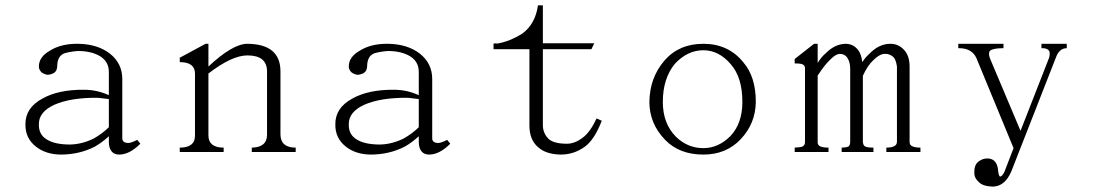

<svg xmlns="http://www.w3.org/2000/svg" viewBox="-20 -649 4142 726"><path d="M465.8 -108.4Q475.6 -108.4 499 -120.1L510.7 -105.5Q469.7 -64.5 430.7 -64.5Q412.1 -64.5 402.3 -76.2Q391.6 -88.9 391.6 -112.3V-133.8Q366.2 -110.4 338.9 -94.7Q280.3 -64.5 209 -64.5Q154.3 -65.4 118.2 -92.8Q75.2 -125 76.2 -178.7Q75.2 -241.2 140.6 -276.4Q201.2 -310.5 297.9 -309.6Q346.7 -309.6 391.6 -289.1V-377Q391.6 -416 358.4 -436.5Q325.2 -456.1 275.4 -456.1Q252.9 -455.1 225.6 -448.2Q196.3 -438.5 196.3 -397.5Q195.3 -379.9 183.6 -373Q170.9 -366.2 159.2 -366.2Q147.5 -368.2 137.7 -375Q127 -384.8 127 -397.5Q127 -433.6 168 -457Q210.9 -484.4 275.4 -483.4Q348.6 -482.4 395.5 -446.3Q442.4 -409.2 442.4 -350.6V-126Q442.4 -108.4 465.8 -108.4ZM185.5 -252.9Q126 -225.6 127 -178.7Q126 -140.6 156.2 -122.1Q186.5 -102.5 245.1 -102.5Q290 -103.5 334 -125Q367.2 -143.6 391.6 -168V-274.4L350.6 -279.3Q248 -280.3 185.5 -252.9Z M1098.1 -90.8V-74.2H932.1V-90.8Q989.7 -91.8 989.7 -139.6V-378.9Q989.7 -439.5 915.5 -439.5Q856.9 -439.5 768.1 -371.1V-135.7Q769 -90.8 825.7 -90.8V-74.2H659.7V-90.8Q717.3 -90.8 717.3 -135.7V-372.1Q716.3 -414.1 659.7 -414.1V-430.7L757.3 -483.4H768.1V-397.5Q859.9 -483.4 915.5 -483.4Q1040.5 -482.4 1040.5 -378.9V-139.6Q1041.5 -90.8 1098.1 -90.8Z M1637.7 -108.4Q1647.5 -108.4 1670.9 -120.1L1682.6 -105.5Q1641.6 -64.5 1602.5 -64.5Q1584 -64.5 1574.2 -76.2Q1563.5 -88.9 1563.5 -112.3V-133.8Q1538.1 -110.4 1510.7 -94.7Q1452.1 -64.5 1380.9 -64.5Q1326.2 -65.4 1290 -92.8Q1247.1 -125 1248 -178.7Q1247.1 -241.2 1312.5 -276.4Q1373 -310.5 1469.7 -309.6Q1518.6 -309.6 1563.5 -289.1V-377Q1563.5 -416 1530.3 -436.5Q1497.1 -456.1 1447.3 -456.1Q1424.8 -455.1 1397.5 -448.2Q1368.2 -438.5 1368.2 -397.5Q1367.2 -379.9 1355.5 -373Q1342.8 -366.2 1331.1 -366.2Q1319.3 -368.2 1309.6 -375Q1298.8 -384.8 1298.8 -397.5Q1298.8 -433.6 1339.8 -457Q1382.8 -484.4 1447.3 -483.4Q1520.5 -482.4 1567.4 -446.3Q1614.3 -409.2 1614.3 -350.6V-126Q1614.3 -108.4 1637.7 -108.4ZM1357.4 -252.9Q1297.9 -225.6 1298.8 -178.7Q1297.9 -140.6 1328.1 -122.1Q1358.4 -102.5 1417 -102.5Q1461.9 -103.5 1505.9 -125Q1539.1 -143.6 1563.5 -168V-274.4L1522.5 -279.3Q1419.9 -280.3 1357.4 -252.9Z M1846.2 -462.9V-484.4Q1854 -485.4 1860.8 -484.4Q1907.7 -492.2 1955.6 -522.5Q2004.4 -558.6 2014.2 -628.9H2032.7V-485.4H2227.1L2216.3 -462.9H2032.7V-173.8Q2033.7 -143.6 2055.2 -123Q2075.7 -105.5 2123.5 -105.5Q2153.8 -105.5 2184.1 -128.9Q2212.4 -150.4 2235.8 -201.2L2255.4 -192.4Q2228 -121.1 2191.9 -94.7Q2150.9 -64.5 2100.1 -64.5Q2044.4 -65.4 2014.2 -92.8Q1981.9 -121.1 1981.9 -173.8V-462.9Z M2639.6 -483.4Q2734.4 -483.4 2791 -413.1Q2837.9 -358.4 2837.9 -263.7Q2836.9 -181.6 2780.3 -122.1Q2725.6 -64.5 2639.6 -64.5Q2548.8 -64.5 2495.1 -120.1Q2435.5 -181.6 2435.5 -263.7Q2436.5 -355.5 2493.2 -420.9Q2547.9 -483.4 2639.6 -483.4ZM2486.3 -263.7Q2486.3 -181.6 2536.1 -131.8Q2580.1 -88.9 2639.6 -88.9Q2695.3 -88.9 2740.2 -132.8Q2787.1 -180.7 2787.1 -263.7Q2787.1 -356.4 2743.2 -406.2Q2698.2 -459 2639.6 -459Q2580.1 -459 2532.2 -408.2Q2486.3 -352.5 2486.3 -263.7Z M3428.2 -96.7Q3439 -90.8 3460.4 -90.8V-74.2H3331.5V-90.8Q3352.1 -90.8 3361.8 -96.7Q3371.6 -101.6 3371.6 -113.3V-397.5Q3367.7 -423.8 3357.9 -433.6Q3343.3 -446.3 3325.7 -445.3Q3306.2 -445.3 3282.7 -421.9Q3260.3 -401.4 3242.7 -362.3V-113.3Q3243.7 -99.6 3250.5 -95.7Q3258.3 -90.8 3282.7 -90.8V-74.2H3162.6V-90.8Q3185.1 -91.8 3189 -95.7Q3194.8 -100.6 3194.8 -113.3V-388.7Q3194.8 -413.1 3185.1 -428.7Q3175.3 -445.3 3154.8 -445.3Q3140.1 -444.3 3121.6 -425.8Q3099.1 -405.3 3071.8 -363.3V-111.3Q3071.8 -99.6 3081.5 -95.7Q3091.3 -90.8 3112.8 -90.8V-74.2H2984.9V-90.8Q3009.3 -91.8 3016.1 -95.7Q3023.9 -101.6 3023.9 -111.3V-390.6Q3023.9 -400.4 3017.1 -404.3Q3011.2 -409.2 2984.9 -409.2V-425.8L3058.1 -483.4H3071.8V-411.1Q3086.4 -434.6 3102.1 -447.3Q3137.2 -483.4 3179.2 -483.4Q3208.5 -482.4 3226.1 -458Q3236.8 -443.4 3240.7 -414.1Q3252.4 -432.6 3267.1 -445.3Q3303.2 -483.4 3347.2 -483.4Q3376.5 -483.4 3397 -461.9Q3419.4 -439.5 3419.4 -397.5V-113.3Q3419.4 -100.6 3428.2 -96.7Z M3734.4 56.6Q3697.3 55.7 3681.6 40Q3664.1 24.4 3664.1 5.9Q3663.1 -24.4 3678.7 -37.1Q3694.3 -49.8 3712.9 -49.8Q3746.1 -49.8 3752.9 -13.7Q3755.9 18.6 3761.7 18.6Q3769.5 18.6 3778.3 0L3812.5 -88.9L3671.9 -429.7Q3654.3 -467.8 3603.5 -466.8V-483.4H3774.4V-466.8Q3737.3 -466.8 3724.6 -458Q3715.8 -450.2 3722.7 -429.7L3838.9 -154.3L3947.3 -431.6Q3952.1 -452.1 3945.3 -459Q3936.5 -467.8 3918 -466.8V-483.4H4013.7V-466.8Q3985.4 -466.8 3972.7 -431.6L3803.7 0Q3779.3 55.7 3734.4 56.6Z"/></svg>

Font: BabelStone Tangut Wenhai
Style: Regular
Weight: 400
Designer: Andrew West
Foundry: BabelStone
Version: Version 1.002 May 21, 2016